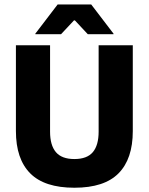

<svg xmlns="http://www.w3.org/2000/svg" viewBox="-20 -847 683 882"><path d="M321.7 15.4Q184.3 15.4 118.7 -50.8Q53.1 -117 53.1 -244.8V-639H210V-242.2Q210 -179.8 236.8 -148.1Q263.7 -116.4 321.7 -116.4Q379.8 -116.4 406.5 -148.1Q433.1 -179.8 433.1 -242.2V-639H590V-244.8Q590 -117 524.6 -50.8Q459.3 15.4 321.7 15.4ZM142.2 -692.2 244.8 -826.5H399L501.6 -692.2V-690H383.2L324.1 -753.2H319.7L260.6 -690H142.2Z"/></svg>

Font: Anek Kannada Medium
Style: Regular
Weight: 500
Designer: Vaishnavi Murthy, Maithili Shingre (Kannada) & Yesha Goshar (Latin)
Foundry: Ek Type
Version: Version 1.003